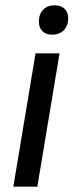

<svg xmlns="http://www.w3.org/2000/svg" viewBox="-20 -700 276 720"><path d="M30 0 113.3 -500H203.3L120 0ZM175.8 -570Q151.7 -570 138.8 -583.3Q125.8 -596.7 125.8 -619.2Q125.8 -646.7 141.7 -663.3Q157.5 -680 185 -680Q209.2 -680 222.5 -666.7Q235.8 -653.3 235.8 -631.7Q235.8 -604.2 219.6 -587.1Q203.3 -570 175.8 -570Z"/></svg>

Font: Familjen Grotesk GF
Style: Italic
Weight: 400
Designer: Anders Wikstroem, Jonas Baeckman, Matilda Gysing, Kristian Moeller
Foundry: Familjen STHML AB
Version: Version 2.000; Beta; Release 4; Build 6